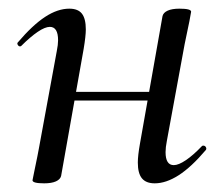

<svg xmlns="http://www.w3.org/2000/svg" viewBox="-20 -415 513 443"><path d="M55 1 59 -19Q68 -62 70 -74L111 -297Q114 -312 114 -322Q114 -353 95 -353Q84 -353 67 -341.5Q50 -330 29 -309Q28 -308 26 -308Q23 -308 21 -311.5Q19 -315 21 -317Q55 -357 84 -376Q113 -395 140 -395Q160 -395 169 -383.5Q178 -372 178 -347Q178 -332 173 -302L121 -9Q119 -1 109 3.5Q99 8 82 8Q55 8 55 1ZM124 -203H359L356 -183H120ZM298 -40Q298 -56 303 -84L355 -378Q357 -386 367 -390.5Q377 -395 394 -395Q421 -395 421 -388L417 -366Q407 -319 406 -313L365 -90Q362 -75 362 -64Q362 -34 381 -34Q392 -34 409 -45.5Q426 -57 446 -78Q447 -79 449 -79Q453 -79 455 -75.5Q457 -72 455 -69Q421 -29 392 -10.5Q363 8 337 8Q317 8 307.5 -3.5Q298 -15 298 -40Z"/></svg>

Font: Cormorant Garamond Medium
Style: Italic
Weight: 500
Italic angle: -10°
Designer: Christian Thalmann (Catharsis Fonts)
Foundry: Catharsis Fonts
Version: Version 4.000